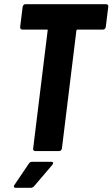

<svg xmlns="http://www.w3.org/2000/svg" viewBox="-20 -720 536 915"><path d="M496 -688 484 -591Q483 -586 479.5 -582.5Q476 -579 471 -579H349Q347 -579 345.5 -577.5Q344 -576 344 -574L275 -12Q274 -7 270.5 -3.5Q267 0 262 0H148Q143 0 140 -3.5Q137 -7 138 -12L207 -574Q209 -579 203 -579H87Q76 -579 76 -591L88 -688Q89 -693 92.5 -696.5Q96 -700 101 -700H486Q491 -700 494 -696.5Q497 -693 496 -688ZM46 169Q46 165 49 161L118 59Q123 51 134 51H224Q233 51 233 57Q233 62 229 66L142 168Q135 175 127 175H56Q46 175 46 169Z"/></svg>

Font: Barlow Condensed
Style: Bold Italic
Weight: 700
Width: 3
Italic angle: -7°
Designer: Jeremy Tribby
Foundry: Tribby Type
Version: Version 1.408